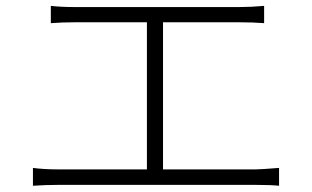

<svg xmlns="http://www.w3.org/2000/svg" viewBox="-20 -671 1040 640"><path d="M523.4 -106.4H834Q848.6 -106.4 910.2 -111.3V-51.8Q882.8 -54.7 834 -54.7H171.9Q132.8 -54.7 89.8 -51.8V-111.3Q126 -106.4 171.9 -106.4H469.7V-596.7H226.6Q187.5 -596.7 149.4 -593.8V-651.4Q184.6 -647.5 226.6 -647.5H779.3Q816.4 -647.5 860.4 -651.4V-593.8Q824.2 -596.7 779.3 -596.7H523.4Z"/></svg>

Font: Taipei Sans TC Beta Light
Style: Regular
Weight: 300
Designer: JT Foundry
Foundry: JT Foundry
Version: Version 1.000